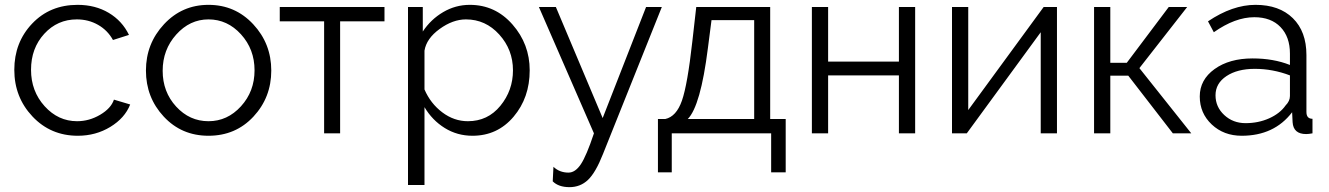

<svg xmlns="http://www.w3.org/2000/svg" viewBox="-20 -550 5482 792"><path d="M300 -530Q373 -530 428.5 -497Q484 -464 512 -406L446 -385Q424 -425 384.5 -447.5Q345 -470 297 -470Q217 -470 162.5 -410.5Q108 -351 108 -262Q108 -174 164 -112Q220 -50 298 -50Q348 -50 393 -76.5Q438 -103 450 -139L517 -119Q495 -63 435 -26.5Q375 10 301 10Q189 10 114 -69.5Q39 -149 39 -262Q39 -375 112.5 -452.5Q186 -530 300 -530Z M840 10Q729 10 655.5 -69Q582 -148 582 -259Q582 -370 656.5 -450Q731 -530 840 -530Q950 -530 1024.5 -450Q1099 -370 1099 -259Q1099 -148 1025.5 -69Q952 10 840 10ZM840 -470Q763 -470 707 -407.5Q651 -345 651 -258Q651 -171 706.5 -110.5Q762 -50 840 -50Q918 -50 974 -111.5Q1030 -173 1030 -260Q1030 -347 974 -408.5Q918 -470 840 -470Z M1383 -462V0H1317V-462H1134V-521H1566V-462Z M1929 10Q1866 10 1814.5 -22Q1763 -54 1731 -108V213H1663V-521H1724V-420Q1757 -470 1808 -500Q1859 -530 1918 -530Q2023 -530 2094 -449Q2165 -368 2165 -260Q2165 -147 2098.5 -68.5Q2032 10 1929 10ZM1910 -50Q1992 -50 2044 -113.5Q2096 -177 2096 -260Q2096 -345 2039.5 -407.5Q1983 -470 1902 -470Q1848 -470 1793.5 -430.5Q1739 -391 1731 -341V-181Q1756 -123 1804.5 -86.5Q1853 -50 1910 -50Z M2260 198 2263 138Q2288 162 2325 162Q2353 162 2376 127.5Q2399 93 2430 0L2203 -521H2273L2466 -63L2645 -521H2710L2467 86Q2437 162 2405.5 192Q2374 222 2329 222Q2284 222 2260 198Z M2694 161V-59H2724Q2770 -69 2793 -135Q2816 -201 2836 -380L2852 -521H3157V-59H3221V161H3161V0H2751V161ZM2817 -59H3091V-467H2915L2900 -351Q2870 -113 2817 -59Z M3396 -521V-296H3688V-521H3755V0H3688V-239H3396V0H3329V-521Z M3974 -521V-96L4285 -521H4340V0H4273V-417L3968 0H3907V-521Z M4628 -291 4801 -521H4877L4680 -269L4894 0H4818L4634 -238H4560V0H4493V-521H4560V-291Z M5102 10Q5028 10 4978.5 -36.5Q4929 -83 4929 -152Q4929 -221 4990 -265Q5051 -309 5147 -309Q5233 -309 5301 -282V-329Q5301 -398 5262 -438.5Q5223 -479 5154 -479Q5075 -479 4987 -417L4963 -462Q5064 -530 5159 -530Q5257 -530 5313 -475Q5369 -420 5369 -323V-88Q5369 -60 5394 -60V0Q5378 3 5368 3Q5315 3 5312 -46L5310 -87Q5236 10 5102 10ZM5118 -42Q5171 -42 5215.5 -62Q5260 -82 5283 -115Q5301 -133 5301 -154V-239Q5230 -266 5156 -266Q5084 -266 5039 -236Q4994 -206 4994 -157Q4994 -109 5030 -75.5Q5066 -42 5118 -42Z"/></svg>

Font: Raleway
Style: Regular
Weight: 400
Designer: Matt McInerney, Pablo Impallari, Rodrigo Fuenzalida
Foundry: Matt McInerney, Pablo Impallari, Rodrigo Fuenzalida
Version: Version 1.000;PS 001.001;hotconv 1.0.56; ttfautohint (v1.5)